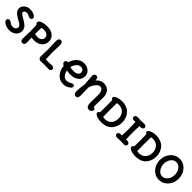

<svg xmlns="http://www.w3.org/2000/svg" viewBox="612 -2891 5031 5031"><g transform="rotate(45 3127.5 -375.0)"><path d="M559 -213Q559 -116 486 -50.5Q413 15 297 15Q204 15 127 -29.5Q50 -74 50 -123Q50 -150 68.5 -167.5Q87 -185 114.5 -185Q142 -185 168.5 -166.5Q195 -148 226.5 -129.5Q258 -111 303.5 -111Q349 -111 383.5 -138.5Q418 -166 418 -213Q418 -263 332 -314Q315 -324 276.5 -346Q238 -368 218 -380Q198 -392 165.5 -416.5Q133 -441 116 -462Q74 -514 74 -574Q74 -652 141.5 -708.5Q209 -765 300.5 -765Q392 -765 457 -730Q522 -695 522 -651Q522 -622 504 -606Q486 -590 459 -590Q432 -590 389 -614.5Q346 -639 308.5 -639Q271 -639 243.5 -620.5Q216 -602 216 -574Q216 -544 254 -516Q284 -494 332.5 -466Q381 -438 402 -425.5Q423 -413 458.5 -386Q494 -359 512 -337Q530 -315 544.5 -282Q559 -249 559 -213Z M705 -98 713 -370Q713 -416 706 -591Q670 -611 670 -655Q670 -686 700 -709Q730 -732 775 -744Q859 -765 931 -765Q1086 -765 1167 -691.5Q1248 -618 1248 -512Q1248 -406 1167.5 -332Q1087 -258 960 -258Q884 -258 851 -262L857 -98Q857 10 781 10Q705 10 705 -98ZM849 -394Q908 -383 964.5 -383Q1021 -383 1063.5 -418.5Q1106 -454 1106 -510.5Q1106 -567 1061 -602.5Q1016 -638 936 -638Q892 -638 854 -626Q849 -503 849 -394Z M1606 -122 1743 -128Q1781 -128 1803.5 -110.5Q1826 -93 1826 -62Q1826 -31 1803.5 -12.5Q1781 6 1743 6L1606 0L1455 6Q1418 6 1393.5 -18Q1369 -42 1369 -82L1375 -380L1367 -651Q1367 -760 1443 -760Q1519 -760 1519 -651L1511 -380Q1511 -329 1518 -124Q1570 -122 1606 -122Z M2419 -542Q2419 -578 2390 -608Q2361 -638 2307 -638Q2236 -638 2186.5 -578Q2137 -518 2117 -434Q2177 -420 2251.5 -420Q2326 -420 2372.5 -452Q2419 -484 2419 -542ZM2062 -94Q1980 -197 1970 -337Q1902 -364 1902 -420Q1902 -448 1920.5 -465.5Q1939 -483 1966 -483Q1974 -483 1984 -480Q2019 -604 2103 -684.5Q2187 -765 2299.5 -765Q2412 -765 2486.5 -700.5Q2561 -636 2561 -546.5Q2561 -457 2516 -400Q2431 -296 2253 -296Q2194 -296 2116 -309Q2131 -225 2179 -168Q2227 -111 2289 -111Q2358 -111 2436 -158Q2462 -174 2484 -174Q2506 -174 2522 -159Q2538 -144 2538 -121Q2538 -82 2464 -33.5Q2390 15 2306 15Q2222 15 2161.5 -14.5Q2101 -44 2062 -94Z M3144 -160 3149 -428Q3149 -520 3119 -576Q3089 -632 3031 -632Q2973 -632 2913 -559.5Q2853 -487 2829 -392L2835 -98Q2835 10 2760 10Q2676 10 2676 -117Q2676 -217 2702 -388Q2702 -435 2691 -531Q2680 -627 2680 -671.5Q2680 -716 2700 -739.5Q2720 -763 2756 -763Q2829 -763 2829 -650Q2916 -760 3038.5 -760Q3161 -760 3226 -681.5Q3291 -603 3291 -490L3285 -235Q3285 -140 3297 -128Q3304 -121 3318 -118Q3332 -115 3341 -109Q3350 -103 3350 -88Q3350 -46 3321.5 -17Q3293 12 3255 12Q3192 12 3168 -31.5Q3144 -75 3144 -160Z M3507 -375 3502 -603Q3461 -615 3461 -660Q3461 -690 3504.5 -715Q3548 -740 3604 -751.5Q3660 -763 3710 -763Q3808 -763 3885.5 -730Q3963 -697 4010 -642Q4105 -529 4105 -372Q4105 -221 4013 -108Q3968 -52 3892.5 -18.5Q3817 15 3713 15Q3609 15 3533 -15Q3457 -45 3457 -90Q3457 -135 3504 -146ZM3964 -376Q3964 -484 3898.5 -561Q3833 -638 3710 -638Q3676 -638 3646 -629Q3643 -568 3643 -379Q3643 -190 3647 -118Q3679 -111 3719 -111Q3800 -111 3857 -150Q3964 -225 3964 -376Z M4292 -756 4414 -750 4536 -756Q4573 -756 4595.5 -738Q4618 -720 4618 -689.5Q4618 -659 4595.5 -641Q4573 -623 4536 -623L4489 -626Q4482 -478 4482 -374.5Q4482 -271 4489 -123Q4525 -127 4536 -127Q4573 -127 4595.5 -109Q4618 -91 4618 -60.5Q4618 -30 4595.5 -12Q4573 6 4536 6L4414 0L4292 7Q4254 7 4231.5 -11Q4209 -29 4209 -60Q4209 -91 4231.5 -108.5Q4254 -126 4292 -126L4339 -122Q4346 -270 4346 -374Q4346 -478 4339 -626Q4309 -623 4281.5 -623Q4254 -623 4231.5 -640.5Q4209 -658 4209 -689Q4209 -720 4231.5 -738Q4254 -756 4292 -756Z M4772 -375 4767 -603Q4726 -615 4726 -660Q4726 -690 4769.5 -715Q4813 -740 4869 -751.5Q4925 -763 4975 -763Q5073 -763 5150.5 -730Q5228 -697 5275 -642Q5370 -529 5370 -372Q5370 -221 5278 -108Q5233 -52 5157.5 -18.5Q5082 15 4978 15Q4874 15 4798 -15Q4722 -45 4722 -90Q4722 -135 4769 -146ZM5229 -376Q5229 -484 5163.5 -561Q5098 -638 4975 -638Q4941 -638 4911 -629Q4908 -568 4908 -379Q4908 -190 4912 -118Q4944 -111 4984 -111Q5065 -111 5122 -150Q5229 -225 5229 -376Z M5843.5 -111Q5932 -111 5991 -191Q6050 -271 6050 -376.5Q6050 -482 5991.5 -560.5Q5933 -639 5843.5 -639Q5754 -639 5695.5 -560.5Q5637 -482 5637 -376.5Q5637 -271 5696 -191Q5755 -111 5843.5 -111ZM5844.5 -765Q5993 -765 6092.5 -651.5Q6192 -538 6192 -375.5Q6192 -213 6092 -99Q5992 15 5843.5 15Q5695 15 5595 -99Q5495 -213 5495 -375.5Q5495 -538 5595.5 -651.5Q5696 -765 5844.5 -765Z"/></g></svg>

Font: Delius Unicase
Style: Bold
Weight: 700
Designer: Natalia Raices
Foundry: Natalia Raices
Version: Version 1.001